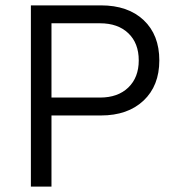

<svg xmlns="http://www.w3.org/2000/svg" viewBox="-20 -695 648 715"><path d="M95 0V-675H355.8Q456.7 -675 515 -620Q573.3 -565 573.3 -470Q573.3 -375.8 514.6 -320.4Q455.8 -265 355.8 -265H171.7V0ZM171.7 -331.7H352.5Q419.2 -331.7 457.9 -369.2Q496.7 -406.7 496.7 -470Q496.7 -534.2 457.9 -571.2Q419.2 -608.3 352.5 -608.3H171.7Z"/></svg>

Font: Funnel Sans Light Light
Style: Regular
Weight: 300
Version: Version 1.000